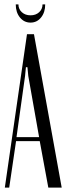

<svg xmlns="http://www.w3.org/2000/svg" viewBox="-20 -855 303 875"><path d="M173.8 -835H186Q186 -798.8 167.2 -775.4Q148.4 -752 119.1 -752Q89.8 -752 70.8 -775.4Q51.8 -798.8 51.8 -835H64Q64 -813.5 79.6 -799.3Q95.2 -785.2 119.1 -785.2Q143.1 -785.2 158.4 -799.3Q173.8 -813.5 173.8 -835ZM2 0 103 -699.2H134.8L261.2 0H200.2L161.1 -211.9H53.2L22 0ZM98.1 -548.8 94.2 -508.8 55.2 -230H158.2L108.9 -508.8L105 -548.8Z"/></svg>

Font: Moniqa Narrow Heading
Style: Regular
Weight: 400
Width: 4
Designer: Rajesh Rajput
Foundry: Rajesh Rajput
Version: Version 1.000